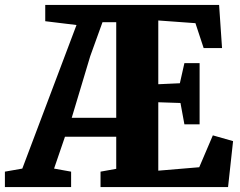

<svg xmlns="http://www.w3.org/2000/svg" viewBox="-50 -763 980 783"><path d="M-30 0V-63L41 -75.5L262 -661L134.5 -676.5V-743H843.5L855.5 -567H780.5L747 -668.5L595.5 -679.5V-419.5L683.5 -423.5L702 -505.5H764V-256H702L686 -343L595.5 -346V-67L762.5 -81L818 -211L900.5 -187.5L880 0H360V-63L424 -74.5V-205.5H215L170.5 -75.5L240 -63V0ZM242.5 -282.5H424V-672.5H368L318 -534Z"/></svg>

Font: Merriweather 24pt SemiCondensed Black
Style: Regular
Weight: 900
Width: 4
Designer: Eben Sorkin
Foundry: Eben Sorkin
Version: Version 2.100